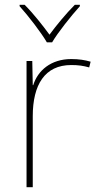

<svg xmlns="http://www.w3.org/2000/svg" viewBox="-20 -834 415 803"><path d="M176 -657H198C222 -698 277 -767 314 -808V-814H293C256 -777 215 -727 187 -689C159 -727 120 -777 83 -814H62V-808C99 -767 152 -698 176 -657ZM278 -587C193 -587 138 -539 119 -478H117L115 -579H91V-51H117V-348C117 -479 167 -562 278 -562C308 -562 328 -559 353 -552L359 -576C335 -583 310 -587 278 -587Z"/></svg>

Font: Noto Sans Tamil UI Thin
Style: Regular
Weight: 100
Designer: Jelle Bosma - Monotype Design Team
Foundry: Monotype Imaging Inc.
Version: Version 2.004